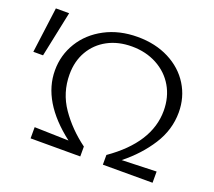

<svg xmlns="http://www.w3.org/2000/svg" viewBox="-124 -815 1077 966"><g transform="rotate(20 415.0 -332.0)"><path d="M594 -54 779 -60V0H513V-52Q708 -188 708 -359Q708 -432 675 -488.5Q642 -545 582.5 -577Q523 -609 448 -609Q375 -609 319 -579Q263 -549 231.5 -495Q200 -441 200 -370Q200 -272 254.5 -193Q309 -114 392 -53V0H126V-60L309 -55Q124 -197 124 -364Q124 -446 166 -514.5Q208 -583 284.5 -623.5Q361 -664 459 -664Q554 -664 627.5 -626.5Q701 -589 741.5 -523.5Q782 -458 782 -377Q782 -284 729.5 -202Q677 -120 594 -54ZM-10 -414 22 -658H93L42 -414Z"/></g></svg>

Font: Ysabeau
Style: Regular
Weight: 400
Designer: Christian Thalmann (Catharsis Fonts)
Version: Version 0.003